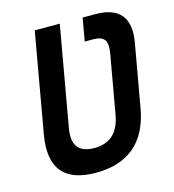

<svg xmlns="http://www.w3.org/2000/svg" viewBox="-105 -781 797 880"><g transform="rotate(-15 293.0 -341.5)"><path d="M367.2 -693.4 348.1 -584.5H387.2C441.4 -584.5 457.5 -561.5 446.3 -498.5L397.5 -222.7C383.3 -142.1 338.9 -101.6 265.6 -101.6C189 -101.6 161.1 -142.1 175.8 -222.7L258.8 -693.4H140.1L57.1 -222.7C29.8 -67.4 91.8 9.8 243.7 9.8C395.5 9.8 488.8 -67.4 516.1 -222.7L568.8 -520.5C588.9 -635.7 541.5 -693.4 426.3 -693.4Z"/></g></svg>

Font: Cascadia Mono PL SemiBold
Style: Italic
Weight: 600
Italic angle: -10°
Monospace: yes
Designer: Aaron Bell
Foundry: Saja Typeworks
Version: Version 2404.023